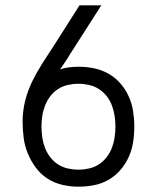

<svg xmlns="http://www.w3.org/2000/svg" viewBox="-20 -690 590 722"><path d="M275 12Q244 12 214 5Q184 -2 158.5 -18.5Q133 -35 114.5 -60Q96 -85 84.5 -113Q73 -141 69 -171.5Q65 -202 65 -233Q65 -272 74.5 -310.5Q84 -349 101.5 -384.5Q119 -420 140 -453Q161 -486 183 -519L279 -670H361L242 -484Q234 -470 224.5 -456.5Q215 -443 206 -429Q223 -435 241 -437Q259 -439 277 -439Q306 -439 334.5 -433Q363 -427 388.5 -412.5Q414 -398 433 -376Q452 -354 464 -327.5Q476 -301 480.5 -272Q485 -243 485 -214Q485 -184 480.5 -155Q476 -126 464 -99.5Q452 -73 432.5 -50.5Q413 -28 387.5 -13.5Q362 1 333 6.5Q304 12 275 12ZM275 -52Q295 -52 315 -56.5Q335 -61 352 -72Q369 -83 381.5 -99.5Q394 -116 401 -134.5Q408 -153 411 -173.5Q414 -194 414 -214Q414 -234 411 -254Q408 -274 401 -293Q394 -312 381.5 -328Q369 -344 352 -355Q335 -366 315 -370.5Q295 -375 275 -375Q255 -375 235 -370.5Q215 -366 198 -355Q181 -344 169 -328Q157 -312 149.5 -293Q142 -274 139 -254Q136 -234 136 -214Q136 -194 139 -173.5Q142 -153 149 -134.5Q156 -116 168.5 -99.5Q181 -83 198 -72Q215 -61 235 -56.5Q255 -52 275 -52Z"/></svg>

Font: Lode
Style: Regular
Weight: 400
Monospace: yes
Designer: Belleve Invis
Foundry: Belleve Invis
Version: Version 29.2.0; ttfautohint (v1.8.3)